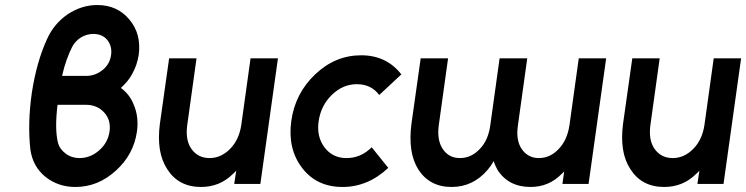

<svg xmlns="http://www.w3.org/2000/svg" viewBox="-20 -732 2969 764"><path d="M367 -712Q305 -712 249 -675Q194 -637 167 -576Q126 -487 107 -365Q98 -303 96.5 -246Q95 -189 101 -136Q111 -69 160 -29Q211 12 280 12Q370 12 441 -53Q512 -117 525 -209Q533 -267 512 -316Q504 -336 491.5 -352.5Q479 -369 461 -382Q474 -394 485.5 -407.5Q497 -421 505 -436Q526 -473 532 -514Q543 -597 495 -654Q447 -712 367 -712ZM351 -597Q387 -597 407 -573Q427 -547 422 -513Q417 -477 389 -454Q359 -430 324 -430H227Q235 -466 246 -496Q257 -526 267 -545Q273 -557 282 -566.5Q291 -576 302 -583Q326 -597 351 -597ZM209 -315H322Q366 -315 394 -285Q422 -255 416 -210Q410 -165 375 -134Q340 -103 296 -103Q265 -103 241 -121Q229 -130 221 -141.5Q213 -153 210 -167Q204 -192 203.5 -229Q203 -266 209 -315Z M653 -500 616 -238Q609 -183 616 -138Q623 -93 646 -58Q691 12 780 12Q854 12 906 -39Q910 -42 913 -45.5Q916 -49 920 -53L912 0H1016L1086 -500H977L940 -234Q931 -175 895 -139Q859 -103 814 -103Q768 -103 742 -139Q717 -174 725 -234L762 -500Z M1417 -512Q1314 -512 1234 -436Q1154 -360 1139 -250Q1124 -140 1182 -64Q1240 12 1343 12Q1444 12 1525 -64L1459 -146Q1416 -103 1359 -103Q1303 -103 1271 -146Q1239 -189 1248 -250Q1257 -312 1300 -354Q1344 -397 1400 -397Q1457 -397 1489 -354L1577 -436Q1518 -512 1417 -512Z M1654 -500 1617 -238Q1610 -183 1616.5 -137.5Q1623 -92 1645 -57Q1667 -23 1700 -5.5Q1733 12 1777 12Q1863 12 1921 -57Q1927 -64 1933 -72.5Q1939 -81 1944 -91Q1947 -82 1951 -73.5Q1955 -65 1959 -57Q2003 12 2091 12Q2164 12 2215 -40Q2218 -42 2220.5 -45Q2223 -48 2225 -50L2218 0H2322L2392 -500H2283L2246 -234Q2237 -174 2203 -139Q2169 -103 2124 -103Q2081 -103 2056 -139Q2032 -174 2041 -234L2078 -500H1968L1931 -234Q1923 -174 1889 -139Q1855 -103 1810 -103Q1766 -103 1742 -139Q1718 -174 1726 -234L1763 -500Z M2496 -500 2459 -238Q2452 -183 2459 -138Q2466 -93 2489 -58Q2534 12 2623 12Q2697 12 2749 -39Q2753 -42 2756 -45.5Q2759 -49 2763 -53L2755 0H2859L2929 -500H2820L2783 -234Q2774 -175 2738 -139Q2702 -103 2657 -103Q2611 -103 2585 -139Q2560 -174 2568 -234L2605 -500Z"/></svg>

Font: Unageo
Style: SemiBold-Italic
Weight: 600
Designer: Richard Sepsi
Foundry: Richard Sepsi
Version: Version 2.000